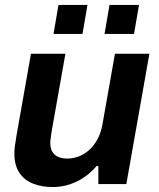

<svg xmlns="http://www.w3.org/2000/svg" viewBox="-20 -743 641 775"><path d="M193 12Q148 12 113 -2Q78 -16 58 -46Q38 -76 38 -124Q38 -141 41 -159.5Q44 -178 47 -198L105 -526H244L188 -210Q187 -198 185 -187.5Q183 -177 183 -167Q183 -144 191.5 -130Q200 -116 215.5 -109.5Q231 -103 251 -103Q276 -103 299 -112Q322 -121 341 -138.5Q360 -156 373.5 -181Q387 -206 393 -238L444 -526H583L490 0H377V-73H370Q349 -48 321 -28.5Q293 -9 260.5 1.5Q228 12 193 12ZM196 -606 216 -723H333L313 -606ZM402 -606 422 -723H541L521 -606Z"/></svg>

Font: Archivo SemiBold
Style: Bold Italic
Weight: 700
Italic angle: -10°
Version: Version 2.001